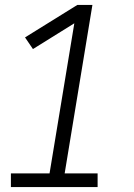

<svg xmlns="http://www.w3.org/2000/svg" viewBox="-20 -755 540 775"><path d="M24 0V-55H180L280 -661L113 -557L81 -604L292 -735H353L241 -55H374V0Z"/></svg>

Font: Iosevka Curly Slab Light
Style: Italic
Weight: 300
Italic angle: -9°
Monospace: yes
Designer: Belleve Invis
Foundry: Belleve Invis
Version: Version 22.1.2; ttfautohint (v1.8.4)